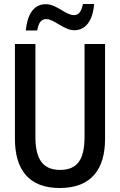

<svg xmlns="http://www.w3.org/2000/svg" viewBox="-20 -935 603 965"><path d="M110 -782H167C174 -820 186 -839 213 -839C253 -839 300 -783 354 -783C410 -783 447 -831 453 -915H397C389 -879 378 -859 351 -859C310 -859 265 -914 210 -914C147 -914 116 -857 110 -782ZM280 10C440 10 508 -86 508 -237V-714H405V-249C405 -142 375 -81 282 -81C193 -81 158 -138 158 -248V-714H55V-238C55 -81 126 10 280 10Z"/></svg>

Font: Noto Sans Mono SemiCondensed Medium
Style: Regular
Weight: 500
Width: 4
Designer: Monotype Design Team
Foundry: Monotype Imaging Inc.
Version: Version 2.014